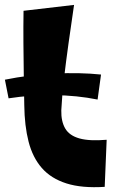

<svg xmlns="http://www.w3.org/2000/svg" viewBox="-20 -761 485 783"><path d="M407 1Q314 7 251 -13Q188 -33 150.5 -76Q113 -119 96.5 -183.5Q80 -248 79 -332Q78 -388 77 -453Q76 -518 75.5 -585.5Q75 -653 76 -717L282 -741Q270 -660 259.5 -584.5Q249 -509 241 -441Q233 -373 230 -311Q229 -266 246 -237Q263 -208 304 -196.5Q345 -185 415 -191ZM378 -355Q294 -372 200 -373Q106 -374 15 -360L0 -436Q98 -456 201.5 -461Q305 -466 392 -457Z"/></svg>

Font: Marhey Light SemiBold
Style: Regular
Weight: 600
Version: Version 1.000